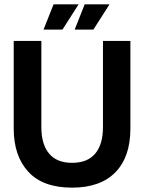

<svg xmlns="http://www.w3.org/2000/svg" viewBox="-20 -848 662 882"><path d="M311 14Q177 14 110 -59Q43 -132 43 -257V-660H170V-264Q170 -185 205.5 -142.5Q241 -100 311 -100Q382 -100 417.5 -142.5Q453 -185 453 -264V-660H579V-257Q579 -127 510 -56.5Q441 14 311 14ZM267 -712H180L226 -828H341ZM409 -712H323L369 -828H483Z"/></svg>

Font: Bricolage Grotesque 96pt SemiBold
Style: Regular
Weight: 600
Designer: Mathieu Triay
Foundry: Atelier Triay
Version: Version 1.001; ttfautohint (v1.8.4.7-5d5b);gftools[0.9.33.de